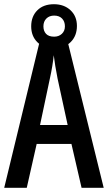

<svg xmlns="http://www.w3.org/2000/svg" viewBox="-20 -891 512 911"><path d="M367 0 319 -208H154L107 0H0L173 -714H296L472 0ZM253 -519Q241 -580 235 -629Q230 -579 217 -520L170 -298H301ZM236 -662Q186 -662 157 -691Q128 -720 128 -766Q128 -813 157 -842Q186 -871 236 -871Q284 -871 314.5 -842.5Q345 -814 345 -768Q345 -721 315.5 -691.5Q286 -662 236 -662ZM237 -717Q259 -717 273.5 -730.5Q288 -744 288 -766Q288 -789 274.5 -803Q261 -817 237 -817Q214 -817 200 -803Q186 -789 186 -766Q186 -744 198.5 -730.5Q211 -717 237 -717Z"/></svg>

Font: Noto Sans Khmer UI ExtraCondensed Medium
Style: Regular
Weight: 500
Width: 2
Designer: Danh Hong and the Monotype Design Team
Foundry: Monotype Imaging Inc.
Version: Version 2.002; ttfautohint (v1.8.4.7-5d5b)